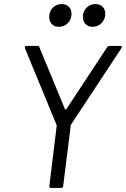

<svg xmlns="http://www.w3.org/2000/svg" viewBox="-20 -926 620 945"><path d="M223 -11 259 -307Q259 -311 258 -312L103 -688Q102 -690 102 -693Q102 -700 111 -700H164Q173 -700 174 -693L300 -388Q301 -387 303 -387Q305 -387 306 -388L507 -693Q508 -696 512 -698Q516 -700 520 -700H572Q578 -700 579.5 -696.5Q581 -693 577 -688L329 -312Q328 -311 328 -307L291 -11Q291 -7 288 -4Q285 -1 280 -1H231Q221 -1 223 -11ZM388 -842Q388 -870 406 -888Q424 -906 450 -906Q471 -906 484.5 -893Q498 -880 498 -858Q498 -831 480 -812.5Q462 -794 436 -794Q414 -794 401 -807.5Q388 -821 388 -842ZM222 -842Q222 -870 240 -888Q258 -906 284 -906Q305 -906 318.5 -893Q332 -880 332 -858Q332 -831 314 -812.5Q296 -794 270 -794Q248 -794 235 -807.5Q222 -821 222 -842Z"/></svg>

Font: Barlow
Style: Italic
Weight: 400
Italic angle: -7°
Designer: Jeremy Tribby
Foundry: Tribby Type
Version: Version 1.408